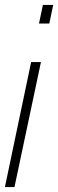

<svg xmlns="http://www.w3.org/2000/svg" viewBox="-21 -763 237 783"><path d="M138 -667 154 -743H196L180 -667ZM-1 0 106 -510H146L38 0Z"/></svg>

Font: Saira UltraCondensed ExtraLight
Style: Italic
Weight: 250
Width: 1
Italic angle: -12°
Designer: Hector Gatti with collaboration of the Omnibus-Type team
Foundry: Omnibus-Type
Version: Version 1.101